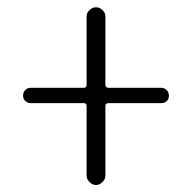

<svg xmlns="http://www.w3.org/2000/svg" viewBox="-20 -580 540 540"><path d="M66.4 -290Q57.6 -290 51.3 -295.9Q44.9 -301.8 44.9 -311Q44.9 -320.3 50.8 -326.7Q56.6 -333 66.4 -333H215.8Q223.6 -333 223.6 -341.8V-534.2Q223.6 -543.9 231.9 -551.8Q240.2 -559.6 250 -559.6Q259.8 -559.6 268.1 -551.8Q276.4 -543.9 276.4 -534.2V-341.8Q276.4 -333 285.2 -333H433.6Q442.4 -333 448.7 -326.7Q455.1 -320.3 455.1 -311Q455.1 -301.8 449.2 -295.9Q443.4 -290 433.6 -290H285.2Q276.4 -290 276.4 -281.2V-85.9Q276.4 -76.2 268.1 -67.9Q259.8 -59.6 250 -59.6Q240.2 -59.6 231.9 -67.9Q223.6 -76.2 223.6 -85.9V-281.2Q223.6 -290 215.8 -290Z"/></svg>

Font: Rounded-X Mgen+ 1mn light
Style: Regular
Weight: 200
Designer: [Source Han Sans]
Ryoko NISHIZUKA  (kana & ideographs); Paul D. Hunt (Latin, Greek & Cyrillic); Wenlong ZHANG  (bopomofo
Version: Version 1.059.20150602